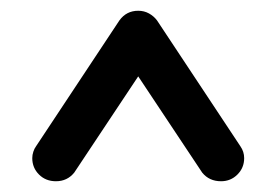

<svg xmlns="http://www.w3.org/2000/svg" viewBox="-20 -802 509 357"><path d="M84 -465Q65 -465 52.5 -477.5Q40 -490 40 -508Q40 -514 42 -520Q44 -526 47 -530L202 -764Q215 -782 237 -782Q248 -782 257 -777Q266 -772 272 -764L427 -530Q434 -520 434 -508Q434 -490 421.5 -477.5Q409 -465 391 -465Q369 -465 356 -481L237 -660L118 -481Q105 -465 84 -465Z"/></svg>

Font: Comfortaa Medium
Style: Regular
Weight: 500
Designer: Johan Aakerlund
Foundry: Johan Aakerlund
Version: Version 3.104; ttfautohint (v1.8.1.43-b0c9)